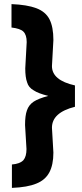

<svg xmlns="http://www.w3.org/2000/svg" viewBox="-20 -781 401 935"><path d="M38 20V134Q114 131 157 113Q200 96 220 59Q240 22 240 -38L233 -159Q233 -233 345 -261V-365Q233 -390 233 -459L240 -586Q240 -650 221 -687Q202 -724 157 -741Q112 -758 36 -761V-647Q79 -642 94 -627Q110 -611 110 -576L103 -448Q103 -404 112 -380Q119 -355 144 -341Q166 -326 215 -314Q167 -301 144 -286Q120 -270 111 -243Q102 -218 102 -172L109 -55Q109 -19 94 -1Q77 17 38 20Z"/></svg>

Font: Online Auction - Bold
Style: Bold
Weight: 500
Designer: Mohamed Mostafa, the designer of Online Auction
Foundry: Kief Type Foundry
Version: ""